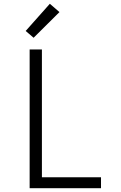

<svg xmlns="http://www.w3.org/2000/svg" viewBox="-20 -997 640 1017"><path d="M137 0V-735H202V-58H515V0ZM158 -797 116 -833 244 -977 295 -933Z"/></svg>

Font: Iosevka Aile Light
Style: Regular
Weight: 300
Designer: Belleve Invis
Foundry: Belleve Invis
Version: Version 27.3.5; ttfautohint (v1.8.4)